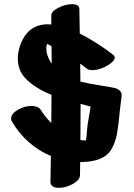

<svg xmlns="http://www.w3.org/2000/svg" viewBox="-20 -810 640 917"><path d="M561 -353Q559 -342 552 -278Q546 -211 538.5 -170Q531 -129 512 -97Q477 -36 363 -36Q363 6 362 27Q361 50 328 68.5Q295 87 262 87Q220 87 221 57Q221 17 223 -65Q165 -89 117 -131.5Q69 -174 37 -230Q33 -237 33 -244Q33 -267 65 -285.5Q97 -304 130 -304Q164 -304 177 -282Q194 -254 225 -222Q226 -267 226 -357Q152 -387 108.5 -428.5Q65 -470 65 -530Q65 -561 77 -595Q113 -694 209 -694L225 -693V-735Q224 -755 258 -772.5Q292 -790 324 -790Q359 -790 359 -767Q361 -689 361 -650Q440 -610 521 -548Q528 -542 528 -535Q528 -523 510 -508.5Q492 -494 467 -484.5Q442 -475 421 -475Q403 -475 395 -482L363 -506Q364 -477 364 -420Q403 -411 464 -401Q477 -399 493 -396.5Q509 -394 527 -390Q541 -387 552 -377Q563 -367 561 -353ZM227 -506 226 -590Q212 -596 205 -600Q201 -591 201 -579Q201 -550 219 -518Q221 -514 227 -506ZM390 -139Q394 -154 396 -191L399 -219Q408 -269 413 -301L365 -314Q365 -199 364 -141Q382 -139 390 -139Z"/></svg>

Font: Sedgwick Ave Display
Style: Regular
Weight: 400
Designer: Kevin Burke, Pedro Vergani
Foundry: Google, Inc.
Version: Version 1.000